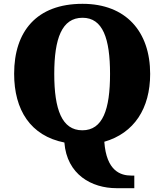

<svg xmlns="http://www.w3.org/2000/svg" viewBox="-20 -745 860 1005"><path d="M590 240H683V174H667C612 174 537 151 526 -3C682 -48 766 -177 766 -358C766 -580 639 -725 412 -725C171 -725 54 -580 54 -359C54 -169 140 -34 317 1C330 169 460 240 590 240ZM411 -63C304 -63 264 -172 264 -358C264 -544 304 -652 412 -652C518 -652 556 -544 556 -358C556 -172 518 -63 411 -63Z"/></svg>

Font: Noto Serif Thai Black
Style: Regular
Weight: 900
Designer: Monotype Design Team
Foundry: Monotype Imaging Inc.
Version: Version 2.002